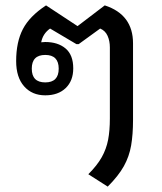

<svg xmlns="http://www.w3.org/2000/svg" viewBox="-20 -583 600 713"><path d="M380 110 308 64Q341 31 358 0.5Q375 -30 381.5 -64Q388 -98 388 -143V-407Q388 -431 379.5 -450Q371 -469 352 -477L272 -419H264L166 -477Q139 -458 133 -426Q140 -427 148 -427Q195 -427 223.5 -403Q252 -379 252 -329Q252 -283 224 -256Q196 -229 148 -229Q99 -229 69.5 -262.5Q40 -296 40 -356Q40 -427 65 -475Q90 -523 151 -563L268 -486L369 -563Q474 -529 474 -422V-137Q474 -84 467 -43Q460 -2 440 34Q420 70 380 110ZM148 -277Q198 -277 198 -328Q198 -379 148 -379Q98 -379 98 -328Q98 -277 148 -277Z"/></svg>

Font: Noto Sans Thai Looped
Style: Regular
Weight: 400
Designer: Sasikarn Vongin, Ben Mitchell
Foundry: The Fontpad Ltd
Version: Version 1.001; ttfautohint (v1.8.4.7-5d5b)